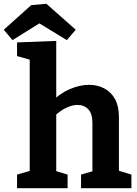

<svg xmlns="http://www.w3.org/2000/svg" viewBox="-71 -994 724 1014"><path d="M19 0V-72L103 -96L86 -76V-696L103 -674L19 -698V-770L226 -778V-443L194 -450Q242 -499 296 -522.5Q350 -546 399 -546Q444 -546 480 -527Q516 -508 536.5 -470.5Q557 -433 557 -376V-76L544 -96L623 -72V0H357V-72L433 -94L417 -73V-346Q417 -394 395 -417Q373 -440 338 -440Q312 -440 279.5 -425Q247 -410 216 -380L226 -401V-73L213 -94L286 -72V0ZM-5 -782 -51 -837 94 -967 174 -974 329 -837 282 -782 87 -901 184 -900Z"/></svg>

Font: Bitter Thin
Style: Bold
Weight: 700
Version: Version 3.021